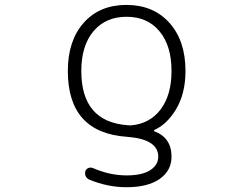

<svg xmlns="http://www.w3.org/2000/svg" viewBox="-20 -576 1040 792"><path d="M517.6 -58.6Q596.7 -64.5 642.1 -124Q687.5 -183.6 687.5 -283.2Q687.5 -387.7 637.7 -447.3Q587.9 -506.8 502 -506.8Q416 -506.8 365.7 -447.3Q315.4 -387.7 315.4 -283.2Q315.4 -74.2 504.9 -59.6Q507.8 -59.6 511.7 -59.1Q515.6 -58.6 517.6 -58.6ZM745.1 -283.2Q745.1 -190.4 706.1 -125Q668.9 -63.5 617.2 -40Q615.2 -39.1 615.2 -37.1Q615.2 -35.2 617.2 -34.2Q687.5 -7.8 687.5 70.3Q687.5 127.9 638.7 162.1Q589.8 196.3 502 196.3Q423.8 196.3 348.6 165Q338.9 161.1 334 151.4Q329.1 141.6 332 130.9Q335 121.1 344.2 117.2Q353.5 113.3 363.3 117.2Q432.6 147.5 502 147.5Q566.4 147.5 599.6 126Q632.8 104.5 632.8 70.3Q632.8 -2 503.9 -11.7Q259.8 -28.3 259.8 -283.2Q259.8 -408.2 325.2 -481.9Q390.6 -555.7 501.5 -555.7Q612.3 -555.7 678.7 -481.9Q745.1 -408.2 745.1 -283.2Z"/></svg>

Font: Rounded-X Mgen+ 1mn light
Style: Regular
Weight: 200
Designer: [Source Han Sans]
Ryoko NISHIZUKA  (kana & ideographs); Paul D. Hunt (Latin, Greek & Cyrillic); Wenlong ZHANG  (bopomofo
Version: Version 1.059.20150602